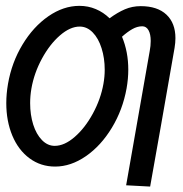

<svg xmlns="http://www.w3.org/2000/svg" viewBox="-20 -574 640 672"><path d="M2 -213Q2 -245.5 8 -280.5Q21 -355.5 58.8 -418Q96.5 -480.5 149.2 -517Q202 -553.5 258 -553.5Q288.5 -553.5 315.2 -542.2Q342 -531 363.5 -510Q391.5 -530.5 417.2 -541.5Q443 -552.5 472.5 -552.5Q531 -552.5 562.5 -522.8Q594 -493 594 -440.5Q594 -424.5 591 -406.5L542.5 -129.5L505.5 79L421.5 74.5L504 -395.5Q507.5 -413.5 507.5 -430.5Q507.5 -454.5 499.8 -468.2Q492 -482 478 -482Q460.5 -482 443.2 -472.2Q426 -462.5 407 -445.5Q429 -393 429 -330Q429 -298.5 423 -264.5Q409.5 -189.5 371.5 -126.8Q333.5 -64 280.8 -27.5Q228 9 173 9Q122.5 9 83.5 -19.8Q44.5 -48.5 23.2 -99.2Q2 -150 2 -213ZM342 -280.5Q346.5 -305.5 346.5 -330Q346.5 -370.5 335.5 -405.2Q324.5 -440 304.5 -460.5Q284.5 -481 259 -481Q225.5 -481 189.8 -450Q154 -419 126.8 -368.8Q99.5 -318.5 90 -264.5Q85.5 -238.5 85.5 -213Q85.5 -172.5 96.2 -138.2Q107 -104 126.8 -83.8Q146.5 -63.5 171.5 -63.5Q205.5 -63.5 241.5 -94.8Q277.5 -126 305 -176.5Q332.5 -227 342 -280.5Z"/></svg>

Font: JuliaMono SemiBoldItalic
Style: Regular
Weight: 600
Italic angle: -9°
Monospace: yes
Designer: cormullion
Foundry: corm
Version: Version 0.049; ttfautohint (v1.8.4)